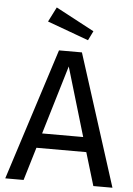

<svg xmlns="http://www.w3.org/2000/svg" viewBox="-60 -956 694 1001"><g transform="rotate(5 286.5 -455.5)"><path d="M415 -173H154L102 0H6L227 -689H347L567 0H467ZM392 -250 285 -610 177 -250ZM397 -804 373 -755 157 -834 196 -911Z"/></g></svg>

Font: Fira Sans
Style: Regular
Weight: 400
Designer: bBox Type GmbH & Carrois Corporate GbR & Edenspiekermann AG
Foundry: bBox Type GmbH & Carrois Corporate GbR & Edenspiekermann AG
Version: Version 4.301